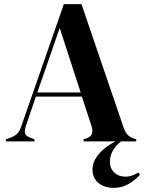

<svg xmlns="http://www.w3.org/2000/svg" viewBox="-20 -682 695 926"><path d="M8 0V-10L33 -19Q53 -27 64 -38.5Q75 -50 82 -71L288 -662H373L576 -67Q584 -45 594 -33.5Q604 -22 625 -14L637 -10V0H383V-10L398 -15Q419 -23 423.5 -37.5Q428 -52 422 -72L375 -216H153L105 -75Q98 -53 100.5 -40Q103 -27 124 -19L146 -10V0ZM160 -236H369L268 -547ZM529 224Q483 224 454.5 200Q426 176 426 135Q426 103 446.5 74Q467 45 498.5 23Q530 1 561 -10H578Q547 9 528.5 37.5Q510 66 510 98Q510 130 531 150Q552 170 585 170Q604 170 620 163.5Q636 157 648 150L655 161Q633 186 600.5 205Q568 224 529 224Z"/></svg>

Font: DM Serif Display
Style: Regular
Weight: 400
Designer: Colophon Foundry, Frank Grießhammer
Foundry: Colophon Foundry
Version: Version 5.200; ttfautohint (v1.8.3)